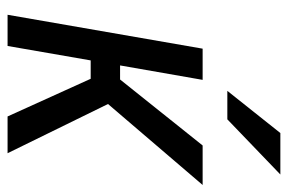

<svg xmlns="http://www.w3.org/2000/svg" viewBox="-150 -630 779 520"><g transform="rotate(90 240.0 -369.5)"><path d="M452.1 -738.8H339.8L225.6 -595.2H302.7ZM143.1 -225.1H192.9L294.9 0H394.5L261.2 -272L480.5 -528.3H373.5L194.8 -304.7H156.7L195.8 -528.3H111.3L19.5 0H104Z"/></g></svg>

Font: Roboto Condensed
Style: Italic
Weight: 400
Designer: Google
Version: Version 1.000;PS 001.000;hotconv 1.0.88;makeotf.lib2.5.64775